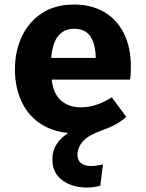

<svg xmlns="http://www.w3.org/2000/svg" viewBox="-20 -583 655 863"><path d="M212.3 -225.1Q220.5 -158.5 255.9 -129.5Q291.3 -100.5 343.1 -100.5Q380.5 -100.5 415.4 -112.8Q450.3 -125.1 482.6 -145.6L547.7 -57.4Q527.2 -39.5 501.5 -24.9Q475.9 -10.3 446.2 -0.5V0Q374.9 25.1 351.5 53.3Q328.2 81.5 328.2 112.8Q328.2 137.9 344.4 150.5Q360.5 163.1 387.7 163.1Q404.1 163.1 417.2 161Q430.3 159 443.1 155.9L430.8 251.8Q416.9 255.4 402.6 257.7Q388.2 260 370.3 260Q305.1 260 260.3 227.2Q215.4 194.4 215.4 133.3Q215.4 94.4 234.4 65.4Q253.3 36.4 286.2 14.9Q207.2 6.2 154.1 -32.3Q101 -70.8 74.1 -132.6Q47.2 -194.4 47.2 -271.8Q47.2 -352.3 77.9 -418.2Q108.7 -484.1 167.9 -523.3Q227.2 -562.6 312.8 -562.6Q390.8 -562.6 447.9 -529.2Q505.1 -495.9 536.7 -433.3Q568.2 -370.8 568.2 -283.1Q568.2 -269.2 567.4 -253.3Q566.7 -237.4 565.1 -225.1ZM312.8 -453.8Q269.2 -453.8 242.6 -422.6Q215.9 -391.3 210.3 -322.6H410.3Q409.7 -382.1 387.2 -417.9Q364.6 -453.8 312.8 -453.8Z"/></svg>

Font: FiraCode Nerd Font Mono
Style: Bold
Weight: 700
Monospace: yes
Designer: Carrois Corporate, Edenspiekermann AG, Nikita Prokopov
Foundry: Carrois Corporate, Edenspiekermann AG, Nikita Prokopov
Version: Version 6.002;Nerd Fonts 3.3.0